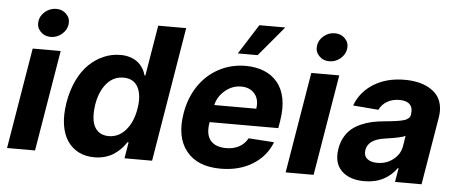

<svg xmlns="http://www.w3.org/2000/svg" viewBox="-52 -900 2461 1034"><g transform="rotate(5 1179.0 -383.0)"><path d="M14.9 0 105.8 -545.5H257.1L166.2 0ZM123.6 -693.2Q127.1 -724.8 153.8 -747.2Q180.4 -769.5 214.1 -769.5Q247.9 -769.5 269.4 -747.2Q290.8 -724.8 287.3 -693.2Q283.4 -661.6 256.9 -639Q230.5 -616.5 196.7 -616.5Q163 -616.5 141.3 -639.2Q119.7 -661.9 123.6 -693.2Z M487.6 8.9Q440.3 8.9 403.2 -9.4Q366.1 -27.7 341.8 -63.2Q317.5 -98.7 309.5 -151.1Q301.5 -203.5 312.5 -272Q323.9 -340.2 350.3 -394.5Q376.8 -448.9 413 -483Q449.2 -517 491.7 -534.8Q534.1 -552.6 579.9 -552.6Q606.2 -552.6 628 -546.3Q649.9 -540.1 664.6 -530.5Q679.3 -521 690.5 -507.6Q701.7 -494.3 708.1 -481.4Q714.5 -468.4 718.4 -453.8H723L768.5 -727.3H919.7L799 0H649.9L664.4 -87.4H658Q646.3 -68.9 631.2 -52.9Q616.1 -36.9 595.3 -22.4Q574.6 -7.8 546.7 0.5Q518.8 8.9 487.6 8.9ZM554 -111.5Q608 -111.5 646.1 -155.2Q684.3 -198.9 696.4 -272.7Q708.5 -346.6 685 -389.4Q661.6 -432.2 606.9 -432.2Q552.2 -432.2 515.6 -388.8Q479 -345.5 467.3 -272.7Q460.2 -224.4 466.3 -188.6Q472.3 -152.7 494.9 -132.1Q517.4 -111.5 554 -111.5Z M1169.7 10.7Q1044 10.7 984 -64.8Q924 -140.3 946 -270.2Q959.9 -353.7 1003 -417.8Q1046.2 -481.9 1112.2 -517.2Q1178.3 -552.6 1257.5 -552.6Q1312.1 -552.6 1355.5 -535.3Q1398.8 -518.1 1428.3 -483.5Q1457.7 -448.9 1468.2 -397Q1478.7 -345.2 1467.7 -275.6L1460.9 -234H1089.5L1088.8 -230.1Q1078.5 -166.5 1105.3 -134.4Q1132.1 -102.3 1191.1 -102.3Q1229.4 -102.3 1259.6 -118.4Q1289.8 -134.6 1306.5 -165.5L1444.6 -156.2Q1415.1 -79.2 1342.7 -34.3Q1270.2 10.7 1169.7 10.7ZM1106.5 -327.8H1333.5Q1341.6 -376.8 1316.2 -408.2Q1290.8 -439.6 1242.2 -439.6Q1194.2 -439.6 1155.4 -406.6Q1116.5 -373.6 1106.5 -327.8ZM1208.5 -615.8 1311.1 -777.3H1451L1315.7 -615.8Z M1521 0 1611.9 -545.5H1763.1L1672.2 0ZM1629.6 -693.2Q1633.2 -724.8 1659.8 -747.2Q1686.4 -769.5 1720.2 -769.5Q1753.9 -769.5 1775.4 -747.2Q1796.9 -724.8 1793.3 -693.2Q1789.4 -661.6 1763 -639Q1736.5 -616.5 1702.8 -616.5Q1669 -616.5 1647.4 -639.2Q1625.7 -661.9 1629.6 -693.2Z M1947.1 10.3Q1866.5 10.3 1823.3 -32Q1780.2 -74.2 1793 -152.3Q1799 -187.9 1814.8 -215.6Q1830.6 -243.3 1852.1 -261.2Q1873.6 -279.1 1902.7 -291.7Q1931.8 -304.3 1961.3 -310.7Q1990.8 -317.1 2025.9 -320.3Q2047.6 -322.4 2059.5 -323.7Q2071.4 -324.9 2087.2 -327.1Q2103 -329.2 2111 -331Q2119 -332.7 2129.3 -335.4Q2139.6 -338.1 2144.7 -341.1Q2149.9 -344.1 2155.2 -348.4Q2160.5 -352.6 2163 -357.8Q2165.5 -362.9 2166.5 -369.3V-371.4Q2171.9 -405.2 2154.3 -423.7Q2136.7 -442.1 2098.4 -442.1Q2059.3 -442.1 2030.7 -424.9Q2002.1 -407.7 1989.3 -379.3L1851.6 -390.6Q1879.6 -465.9 1949.4 -509.2Q2019.2 -552.6 2116.5 -552.6Q2153.4 -552.6 2185.7 -546Q2218 -539.4 2245.2 -524.9Q2272.4 -510.3 2290.5 -489.2Q2308.6 -468 2315.9 -437Q2323.2 -405.9 2317.1 -367.9L2255.7 0H2112.2L2125 -75.6H2120.7Q2093.4 -35.9 2049.4 -12.8Q2005.3 10.3 1947.1 10.3ZM2007.8 -94.1Q2057.2 -94.1 2093.9 -122.9Q2130.7 -151.6 2138.1 -195L2147.4 -252.8Q2141.7 -249.3 2132.8 -246.3Q2123.9 -243.3 2109.4 -240.4Q2094.8 -237.6 2087 -236Q2079.2 -234.4 2060.2 -231.5Q2041.2 -228.7 2039.1 -228.3Q1947.4 -215.9 1938.2 -157.3Q1933.6 -127.1 1952.6 -110.6Q1971.6 -94.1 2007.8 -94.1Z"/></g></svg>

Font: Karasuma Gothic
Style: Bold Italic
Weight: 700
Italic angle: 9.39998°
Designer: Rasmus Andersson / Ryoko Nishizuka
Foundry: Genbu
Version: Version 1.00